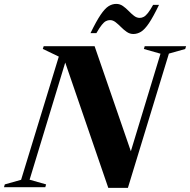

<svg xmlns="http://www.w3.org/2000/svg" viewBox="-62 -936 950 960"><path d="M606.5 -138.5 577 -129.5 740.5 -667.5 657.5 -691 661.5 -705H868.5L864 -691L782.5 -668L577.5 3.5H479.5L255.5 -648.5L274 -655.5L86 -37.5L168.5 -14L164.5 0H-42L-38 -14L43.5 -37L232 -653L152 -691.5L156.5 -705H411ZM733 -911.5Q704 -851.5 682.8 -820Q661.5 -788.5 643 -777.2Q624.5 -766 604.5 -766Q587 -766 571.8 -776.5Q556.5 -787 543 -800.8Q529.5 -814.5 516 -825Q502.5 -835.5 488 -835.5Q477.5 -835.5 467.8 -830.5Q458 -825.5 446.8 -811.5Q435.5 -797.5 420 -770.5H390.5Q420 -831 441.2 -862.2Q462.5 -893.5 480.8 -905Q499 -916.5 519.5 -916.5Q537.5 -916.5 552.5 -906Q567.5 -895.5 581 -881.5Q594.5 -867.5 608 -857Q621.5 -846.5 636.5 -846.5Q647 -846.5 656.8 -851.8Q666.5 -857 677.8 -871.2Q689 -885.5 703.5 -911.5Z"/></svg>

Font: Newsreader 60pt
Style: Bold Italic
Weight: 700
Italic angle: -17°
Designer: Hugues Gentile
Foundry: Production Type
Version: Version 1.003